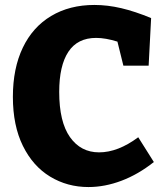

<svg xmlns="http://www.w3.org/2000/svg" viewBox="-20 -741 666 775"><path d="M601 -87Q538 -37 470.5 -11.5Q403 14 337 14Q252 14 182.5 -28Q113 -70 72.5 -152Q32 -234 32 -350Q32 -465 72 -548.5Q112 -632 186.5 -676.5Q261 -721 361 -721Q414 -721 469.5 -708Q525 -695 590 -668L580 -476H478L454 -573Q406 -588 368 -588Q293 -588 256 -532Q219 -476 219 -370Q219 -249 262.5 -187.5Q306 -126 380 -126Q456 -126 538 -187Z"/></svg>

Font: Bitter Pro ExtraBold
Style: Regular
Weight: 800
Designer: Sol Matas, and Bitter project Authors
Foundry: Sol Matas
Version: Version 1.010